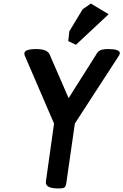

<svg xmlns="http://www.w3.org/2000/svg" viewBox="-20 -1044 694 1080"><path d="M407 -792 364 -813 370 -868 445 -992 491 -1024 591 -964ZM309 16Q238 16 238 -17Q238 -19 238 -22L284 -349L119 -732Q117 -738 117 -743Q117 -768 184.5 -768Q252 -768 262 -731L366 -492L519 -734Q529 -754 544 -761Q559 -768 589 -768Q654 -768 654 -745Q654 -739 649 -731L401 -349L354 -21Q351 3 344 9.5Q337 16 309 16Z"/></svg>

Font: Chau Philomene One
Style: Italic
Weight: 400
Designer: Vicente Lamonaca
Foundry: TipoType
Version: Version 1.001